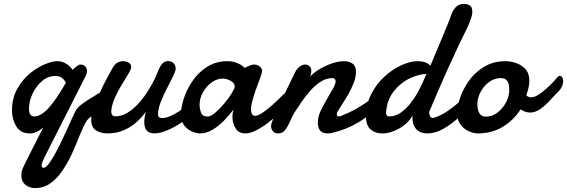

<svg xmlns="http://www.w3.org/2000/svg" viewBox="-20 -666 2883 976"><path d="M157.7 290Q129.4 290 109.1 273.2Q88.9 256.3 88.9 228.5Q88.9 214.8 90.3 206.3Q91.8 197.8 97.7 185.1Q103.5 172.4 116.7 146L199.7 -18.1Q184.1 -3.9 167.2 4.2Q150.4 12.2 131.8 12.2Q84.5 12.2 62.7 -23.7Q41 -59.6 41 -105Q41 -166 67.4 -213.9Q93.8 -261.7 132.8 -293.5Q170.9 -324.2 208.5 -339.6Q246.1 -355 269.5 -355Q290 -355 304.9 -348.1Q319.8 -341.3 329.6 -333Q341.3 -323.7 348.6 -311L363.8 -324.2Q370.1 -329.6 376.7 -333.7Q383.3 -337.9 388.2 -337.9Q404.3 -337.9 413.3 -328.4Q422.4 -318.8 422.4 -304.7Q422.4 -293 416 -280.8L208.5 128.9L197.8 152.3Q191.4 165 191.4 175.8Q191.4 187 202.1 187Q212.4 187 226.6 168.7Q240.7 150.4 257.3 120.6Q273.9 90.8 290.5 56.6Q305.7 25.9 320.6 -7.6Q335.4 -41 348.1 -68.8Q360.8 -96.7 368.7 -110.4Q382.8 -127.9 407 -144.5Q431.2 -161.1 458.5 -177.2Q485.8 -193.4 509.3 -209Q516.1 -211.9 521 -211.9Q530.8 -211.9 535.9 -202.4Q541 -192.9 541 -178.7Q541 -160.6 532 -139.9Q522.9 -119.1 503.9 -109.4L435.1 -67.4Q420.9 -57.1 405 -23.2Q389.2 10.7 372.8 52.2Q356.4 93.8 340.3 127Q319.8 168.9 293.9 206.3Q268.1 243.7 234.6 266.8Q201.2 290 157.7 290ZM153.8 -74.2Q187.5 -74.2 226.1 -116Q264.6 -157.7 314.9 -245.1Q312 -253.4 303.7 -262.2Q297.4 -269 287.1 -274.4Q276.9 -279.8 261.2 -279.8Q223.6 -279.8 193.1 -253.4Q162.6 -227.1 145 -188.7Q127.4 -150.4 127.4 -114.3Q127.4 -92.8 134.5 -83.5Q141.6 -74.2 153.8 -74.2Z M525.4 12.2Q493.7 12.2 468.5 -2.9Q443.4 -18.1 443.4 -60.1Q443.4 -63.5 446.5 -79.6Q449.7 -95.7 458 -120.6Q468.3 -151.4 490.2 -200.7Q512.2 -250 552.2 -320.3Q562.5 -338.9 575.9 -346.9Q589.4 -355 605 -355Q620.6 -355 633.8 -347.4Q647 -339.8 647 -325.7Q647 -320.8 645.5 -316.4Q642.1 -305.2 627.2 -281.7Q612.3 -258.3 593.8 -226.6Q575.7 -196.8 561.3 -162.6Q546.9 -128.4 545.4 -98.1Q545.4 -89.4 550.3 -82Q555.2 -74.7 566.4 -74.7Q598.1 -74.7 626.7 -92Q655.3 -109.4 680.2 -136Q705.1 -162.6 724.6 -192.4Q744.1 -222.2 757.3 -247.1Q769.5 -269 778.8 -294.2Q788.1 -319.3 800.8 -337.4Q813.5 -355.5 835 -355.5Q852.5 -355.5 862.8 -344.2Q873 -333 873 -317.4Q873 -304.7 859.1 -276.6Q845.2 -248.5 828.1 -215.8Q810.1 -181.6 796.6 -146.2Q783.2 -110.8 783.2 -83.5Q783.2 -65.9 804.7 -65.9Q837.4 -65.9 889.6 -99.6Q914.1 -115.2 938.7 -136.7Q963.4 -158.2 982.4 -183.1L987.3 -116.7Q954.6 -79.1 908.4 -47.1Q862.3 -15.1 818.8 1Q773.9 18.1 743.7 8.8Q713.4 -0.5 713.4 -45.9Q713.4 -68.8 721.2 -98.1Q704.6 -73.2 676.8 -47.6Q648.9 -22 611.1 -4.9Q573.2 12.2 525.4 12.2Z M996.6 12.2Q980 12.2 957 2.9Q934.1 -6.3 916.7 -27.8Q899.4 -49.3 899.4 -85.4Q899.4 -115.7 913.1 -161.1Q926.8 -206.5 956.1 -250.5Q985.4 -295.4 1031 -325.2Q1076.7 -355 1136.7 -355Q1158.2 -355 1174.3 -349.6Q1190.4 -344.2 1201.7 -337.9Q1208 -334 1213.6 -329.8Q1219.2 -325.7 1224.1 -320.8L1241.2 -329.1Q1248.5 -332.5 1256.6 -335.2Q1264.6 -337.9 1270.5 -337.9Q1289.1 -337.9 1300.8 -327.6Q1312.5 -317.4 1312.5 -305.2Q1312.5 -301.3 1312 -299.8Q1308.6 -286.1 1299.6 -262.2Q1290.5 -238.3 1280.3 -209Q1270 -180.7 1262.9 -154.3Q1255.9 -127.9 1255.9 -110.8Q1255.9 -96.2 1260.7 -86.7Q1265.6 -77.1 1277.3 -77.1Q1291.5 -77.1 1315.4 -93.5Q1339.4 -109.9 1364.7 -132.3Q1378.4 -144.5 1393.1 -158.4Q1407.7 -172.4 1422.9 -188Q1430.7 -194.3 1438 -194.3Q1447.8 -194.3 1454.3 -184.8Q1460.9 -175.3 1460.9 -163.6Q1460.9 -149.9 1451.7 -140.6Q1432.1 -122.6 1411.6 -102.1Q1391.1 -81.5 1355 -51.8Q1322.8 -25.4 1288.6 -6.6Q1254.4 12.2 1227.1 12.2Q1192.9 12.2 1177.2 -14.4Q1161.6 -41 1161.6 -71.3Q1161.6 -93.3 1168 -110.4Q1147.9 -83.5 1120.6 -54.9Q1093.3 -26.4 1061.5 -7.1Q1029.8 12.2 996.6 12.2ZM1035.6 -73.7Q1051.3 -73.7 1075 -93.8Q1098.6 -113.8 1120.6 -140.6Q1145 -169.9 1159.2 -193.8Q1173.3 -217.8 1173.3 -226.1Q1173.3 -244.6 1151.9 -255.6Q1130.4 -266.6 1113.3 -266.6Q1083 -266.6 1055.9 -247.1Q1028.8 -227.5 1011.7 -197Q994.6 -166.5 994.6 -133.8Q994.6 -114.7 1001.7 -94.2Q1008.8 -73.7 1035.6 -73.7Z M1394.5 12.2Q1377.4 12.2 1367.7 1.5Q1357.9 -9.3 1357.9 -24.9Q1357.9 -37.6 1372.6 -72.5Q1387.2 -107.4 1406.7 -147.5Q1431.6 -199.7 1450.7 -238Q1469.7 -276.4 1479 -296.4Q1488.8 -317.4 1503.4 -327.6Q1518.1 -337.9 1532.2 -337.9Q1543.9 -337.9 1553.2 -329.3Q1562.5 -320.8 1562.5 -304.2Q1562.5 -297.9 1561 -290.5Q1559.6 -283.2 1555.7 -274.9Q1570.8 -293.9 1600.6 -312.3Q1630.4 -330.6 1665 -342.8Q1699.7 -355 1729 -355Q1754.9 -355 1772.2 -342.5Q1789.6 -330.1 1789.6 -300.3Q1789.6 -274.9 1778.3 -245.4Q1767.1 -215.8 1751.5 -188.5Q1734.9 -159.7 1720.5 -137.9Q1706.1 -116.2 1698.2 -102.1Q1691.9 -94.2 1691.9 -84Q1691.9 -74.2 1702.1 -74.2Q1705.6 -74.2 1710 -75Q1714.4 -75.7 1720.7 -80.1Q1757.3 -93.8 1793.7 -114.7Q1830.1 -135.7 1860.6 -158.2Q1891.1 -180.7 1909.7 -197.8Q1917.5 -204.1 1924.8 -204.1Q1942.4 -204.1 1942.4 -181.6Q1942.4 -166.5 1932.9 -147.9Q1923.3 -129.4 1902.8 -113.3Q1867.2 -87.9 1836.2 -66.2Q1805.2 -44.4 1770.5 -26.9Q1735.8 -9.3 1688 4.4Q1663.1 12.2 1645.5 12.2Q1595.7 12.2 1595.7 -42.5Q1595.7 -45.9 1595.9 -49.1Q1596.2 -52.2 1596.7 -56.2Q1598.1 -78.1 1612.3 -107.2Q1626.5 -136.2 1643.1 -164.6Q1659.7 -191.9 1672.9 -215.8Q1686 -239.7 1686 -251.5Q1686 -269 1669.4 -269Q1638.7 -269 1610.6 -251Q1582.5 -232.9 1557.9 -205.3Q1533.2 -177.7 1512.7 -147.7Q1492.2 -117.7 1476.6 -93.3Q1465.3 -74.7 1454.8 -49.8Q1444.3 -24.9 1430.4 -6.3Q1416.5 12.2 1394.5 12.2Z M1922.9 12.2Q1887.2 12.2 1863.8 -8.1Q1840.3 -28.3 1840.3 -75.7Q1840.3 -135.7 1867.2 -188Q1894 -240.2 1935.1 -277.3Q1975.6 -314.5 2020.8 -334.7Q2065.9 -355 2101.6 -355Q2130.4 -355 2149.4 -345.7Q2160.2 -339.8 2167.5 -332.5L2171.4 -340.8L2180.2 -361.3L2185.5 -373.5Q2186.5 -377.4 2198.2 -404.8Q2210 -432.1 2229.5 -478.5Q2247.6 -521.5 2259.3 -551.5Q2271 -581.5 2271.5 -583.5Q2278.3 -607.9 2294.4 -627Q2310.5 -646 2337.9 -646Q2356.4 -646 2368.7 -637.9Q2380.9 -629.9 2380.9 -606.9Q2380.9 -589.4 2373 -569.3Q2365.2 -549.3 2359.4 -533.7Q2335.9 -486.8 2308.8 -429.7Q2281.7 -372.6 2254.9 -312.5Q2228 -252.4 2204.1 -197Q2180.2 -141.6 2162.6 -99.1Q2162.1 -98.6 2162.1 -96.7Q2162.1 -94.7 2161.6 -94.2Q2161.6 -85.4 2166 -75.9Q2170.4 -66.4 2180.2 -66.4Q2183.1 -66.4 2186 -67.4Q2222.2 -78.1 2260.3 -105Q2298.3 -131.8 2330.8 -162.8Q2363.3 -193.8 2382.8 -217.3Q2389.6 -225.6 2397.9 -225.6Q2405.3 -225.6 2410.9 -218.8Q2416.5 -211.9 2416.5 -200.2Q2416.5 -190.9 2411.4 -178.2Q2406.2 -165.5 2394.5 -150.9Q2356.4 -108.9 2315.4 -71.5Q2274.4 -34.2 2233.4 -11Q2192.4 12.2 2153.3 12.2Q2117.7 12.2 2097.2 -8.1Q2076.7 -28.3 2076.7 -68.8V-74.2Q2076.7 -77.6 2077.1 -79.1Q2054.7 -38.6 2010 -13.2Q1965.3 12.2 1922.9 12.2ZM1959 -74.2Q1988.8 -74.2 2015.6 -92.3Q2042.5 -110.4 2064.9 -138.7Q2087.4 -167 2104.2 -197.8Q2121.1 -228.5 2131.8 -253.9L2138.7 -269L2147.9 -290Q2119.1 -289.6 2086.4 -277.3Q2030.3 -258.3 1988.5 -210.2Q1946.8 -162.1 1942.4 -93.8Q1942.4 -74.2 1959 -74.2Z M2408.7 12.2Q2389.2 12.2 2364.5 1.7Q2339.8 -8.8 2321.8 -31.7Q2303.7 -54.7 2303.7 -92.3Q2303.7 -122.6 2318.1 -166.5Q2332.5 -210.4 2362.3 -253.4Q2392.6 -296.9 2439.9 -325.9Q2487.3 -355 2549.8 -355Q2574.7 -355 2602.8 -345.7Q2630.9 -336.4 2650.9 -314.7Q2670.9 -293 2670.9 -254.9Q2670.9 -223.6 2655.3 -182.1Q2664.1 -171.4 2680.2 -171.4Q2695.3 -171.4 2715.3 -183.6Q2735.4 -195.8 2754.9 -213.4Q2774.9 -231 2791.3 -248.5Q2807.6 -266.1 2816.9 -276.9Q2820.3 -280.3 2825.2 -280.3Q2835.9 -280.3 2840.8 -266.6Q2845.7 -252.9 2838.9 -232.2Q2832 -211.4 2807.1 -189.5Q2792.5 -173.8 2771.2 -151.1Q2750 -128.4 2725.3 -111.1Q2700.7 -93.8 2675.3 -93.8Q2649.4 -93.8 2626.5 -110.4Q2590.3 -53.7 2534.7 -20.8Q2479 12.2 2408.7 12.2ZM2451.2 -73.2Q2481.9 -73.2 2508.8 -93.8Q2535.6 -114.3 2552.2 -145.5Q2568.8 -176.8 2568.8 -209.5Q2568.8 -222.2 2566.2 -236.1Q2563.5 -250 2554.2 -259.5Q2544.9 -269 2524.4 -269Q2494.1 -269 2467.3 -249.8Q2440.4 -230.5 2423.6 -200Q2406.7 -169.4 2406.7 -136.2Q2406.7 -124 2409.7 -109.1Q2412.6 -94.2 2422.1 -83.7Q2431.6 -73.2 2451.2 -73.2Z"/></svg>

Font: Damion
Style: Regular
Weight: 400
Designer: Vernon Adams
Foundry: Vernon Adams
Version: Version 1.100; ttfautohint (v1.8.4.7-5d5b)